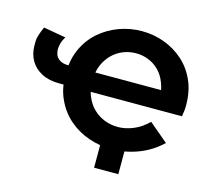

<svg xmlns="http://www.w3.org/2000/svg" viewBox="-118 -854 1254 1140"><g transform="rotate(15 509.0 -283.5)"><path d="M624 12Q551 12 483 -11.5Q415 -35 361.5 -81Q308 -127 277 -194Q257 -236 250 -285H224Q160 -285 115 -308.5Q70 -332 46.5 -372.5Q23 -413 23 -466Q23 -467 23.5 -494.5Q24 -522 51 -582L188 -558Q171 -530 167 -510Q163 -490 163 -479Q163 -465 168.5 -447.5Q174 -430 193.5 -416.5Q213 -403 244 -403H249Q255 -457 276 -503Q307 -571 360 -617Q413 -663 480 -687.5Q547 -712 619 -712Q691 -712 756.5 -688Q822 -664 873.5 -618.5Q925 -573 955 -506.5Q985 -440 985 -354Q985 -338 983 -319.5Q981 -301 978 -285H417Q421 -270 427 -256Q444 -214 474.5 -184.5Q505 -155 544 -140Q583 -125 626 -125Q673 -125 721 -145Q769 -165 810 -206L927 -107Q864 -47 784.5 -17.5Q705 12 624 12ZM818 -403Q814 -425 806 -445Q791 -487 762.5 -516.5Q734 -546 697 -561Q660 -576 619 -576Q577 -576 539 -560.5Q501 -545 472 -515.5Q443 -486 426 -445Q418 -425 414 -403ZM702 -31V145H553V-31Z"/></g></svg>

Font: Montserrat Z
Style: Bold
Weight: 700
Designer: Julieta Ulanovsky
Foundry: Julieta Ulanovsky
Version: Version 8.000